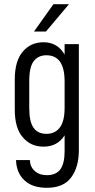

<svg xmlns="http://www.w3.org/2000/svg" viewBox="-20 -725 451 907"><path d="M55.7 31.2H121.1Q122.1 63.5 144.5 83Q166 102.5 201.2 102.5Q245.1 102.5 265.6 74.2Q285.2 45.9 285.2 -9.8V-85.9Q252 -32.2 185.5 -32.2Q125 -32.2 87.9 -76.2Q49.8 -119.1 49.8 -207V-349.6Q49.8 -437.5 87.9 -481.4Q125 -525.4 185.5 -525.4Q252 -525.4 285.2 -466.8V-516.6H352.5V-15.6Q352.5 65.4 315.4 114.3Q279.3 162.1 201.2 162.1Q132.8 162.1 95.7 127Q57.6 91.8 55.7 31.2ZM285.2 -214.8V-340.8Q285.2 -463.9 199.2 -463.9Q161.1 -463.9 139.6 -436.5Q118.2 -409.2 118.2 -341.8V-214.8Q118.2 -149.4 138.7 -121.1Q159.2 -92.8 199.2 -92.8Q241.2 -92.8 263.7 -124Q285.2 -154.3 285.2 -214.8ZM232.4 -705.1H305.7L197.3 -576.2H140.6Z"/></svg>

Font: Dinish Condensed
Style: Regular
Weight: 400
Width: 3
Designer: Bert Driehuis
Foundry: Playbeing
Version: Version 3.006; git-39231f3c-release